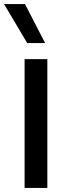

<svg xmlns="http://www.w3.org/2000/svg" viewBox="-62 -925 311 945"><path d="M59 0V-634H171V0ZM72 -713 -42 -905H61L160 -713Z"/></svg>

Font: Matangi
Style: Bold
Weight: 700
Designer: Prashant Pant
Foundry: The Graphic Ant
Version: Version 3.002